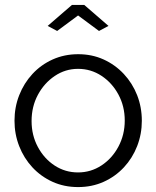

<svg xmlns="http://www.w3.org/2000/svg" viewBox="-20 -750 635 780"><path d="M297.2 10Q240.6 10 193.5 -11.4Q146.4 -32.7 111.6 -70.2Q76.9 -107.7 57.9 -156.4Q38.9 -205.2 38.9 -259.4Q38.9 -314.7 58.1 -363.4Q77.2 -412.1 111.9 -449.6Q146.6 -487.1 194.1 -508.5Q241.6 -529.8 297.6 -529.8Q353.6 -529.8 400.7 -508.5Q447.8 -487.1 482.9 -449.6Q517.9 -412.1 537.1 -363.4Q556.2 -314.7 556.2 -259.4Q556.2 -205.2 537.2 -156.4Q518.2 -107.7 483.4 -70.2Q448.5 -32.7 401.2 -11.4Q353.9 10 297.2 10ZM108.3 -258.2Q108.3 -200.3 133.9 -152.8Q159.5 -105.2 202.1 -77.4Q244.8 -49.5 296.9 -49.5Q349.1 -49.5 392.2 -77.9Q435.4 -106.2 461.1 -154.4Q486.8 -202.6 486.8 -260.4Q486.8 -318.2 461.1 -365.9Q435.4 -413.6 392.3 -442Q349.2 -470.3 297.2 -470.3Q245.4 -470.3 202.5 -441.4Q159.5 -412.5 133.9 -364.7Q108.3 -316.9 108.3 -258.2ZM173.7 -644.7 272.3 -730H322.2L420.8 -644.7L382.2 -624.2L297.2 -687.2L212.2 -624.2Z"/></svg>

Font: Raleway Thin
Style: Regular
Weight: 100
Designer: Matt McInerney, Pablo Impallari, Rodrigo Fuenzalida
Foundry: Matt McInerney, Pablo Impallari, Rodrigo Fuenzalida
Version: Version 4.026